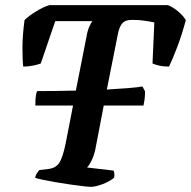

<svg xmlns="http://www.w3.org/2000/svg" viewBox="-20 -724 740 744"><path d="M332 0Q324 0 302.5 -2.5Q281 -5 252.5 -9Q224 -13 195.5 -18Q167 -23 145.5 -27.5Q124 -32 116 -35Q118 -45 123.5 -53Q129 -61 132 -65L166 -69Q195 -72 209 -92Q223 -112 235 -171L263 -315H117Q117 -340 119 -353Q121 -366 124 -371Q157 -371 195.5 -371.5Q234 -372 274 -373L315 -581Q319 -605 326 -620.5Q333 -636 338 -642H194L138 -478Q128 -474 109 -470Q90 -466 70 -466Q67 -491 67 -538.5Q67 -586 75 -646Q92 -663 120 -680Q148 -697 171 -704H631Q651 -696 671 -679Q691 -662 700 -646Q685 -589 666.5 -541Q648 -493 635 -466Q613 -466 596 -470Q579 -474 571 -478L578 -637Q565 -640 542 -643.5Q519 -647 492 -647Q464 -647 452.5 -632Q441 -617 436 -588L394 -377Q444 -380 481 -383Q518 -386 532 -389L542 -370Q542 -351 540 -337Q538 -323 536 -315H382L349 -143Q343 -118 334 -100Q325 -82 317 -75L420 -63Q422 -59 423 -51.5Q424 -44 422 -35Q405 -21 377.5 -10.5Q350 0 332 0Z"/></svg>

Font: Texturina 72pt 72pt Regular
Style: Bold Italic
Weight: 700
Italic angle: -11°
Designer: Guillermo Torres Carreño
Foundry: Omnibus-Type
Version: Version 1.002; ttfautohint (v1.8.3)